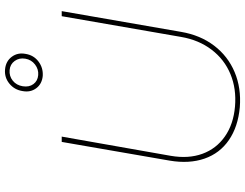

<svg xmlns="http://www.w3.org/2000/svg" viewBox="-125 -839 969 759"><g transform="rotate(-90 359.5 -459.5)"><path d="M104 -273 178 -700H199L123 -269Q111 -199 131 -144Q151 -89 199.5 -55Q248 -21 318 -15Q388 -9 446 -33Q504 -57 542.5 -107.5Q581 -158 593 -228L675 -700H695L613 -228Q600 -152 558.5 -97.5Q517 -43 454 -16.5Q391 10 315 4Q238 -3 185.5 -39Q133 -75 112 -135.5Q91 -196 104 -273ZM379 -855Q384 -887 408.5 -907Q433 -927 465 -924Q497 -921 514.5 -897.5Q532 -874 526 -843Q521 -811 496 -792Q471 -773 439 -775Q407 -778 390 -801Q373 -824 379 -855ZM507 -844Q511 -868 498 -886Q485 -904 462 -906Q438 -908 420 -893.5Q402 -879 398 -854Q394 -829 406.5 -812Q419 -795 442 -793Q465 -791 484 -805.5Q503 -820 507 -844Z"/></g></svg>

Font: Fixel Italic Variable 20240409 Display Thin
Style: Italic
Weight: 100
Italic angle: -10°
Designer: AlfaBravo + MacPaw
Foundry: Kyrylo Tkachov, Marchela Mozhyna, Serhii Makarenko, Maria Weinstein, Zakhar Kryvoshyya
Version: Version 1.211;Glyphs 3.2 (3225)